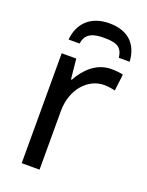

<svg xmlns="http://www.w3.org/2000/svg" viewBox="-140 -810 672 880"><g transform="rotate(20 195.5 -370.0)"><path d="M238 -740C147 -740 94 -686 87 -606H141C147 -658 188 -669 236 -669C293 -669 326 -661 332 -606H385C380 -688 332 -740 238 -740ZM318 -546C248 -546 196 -497 164 -438H160L150 -536H79V0H166V-286C166 -394 235 -466 312 -466C329 -466 350 -463 366 -459L376 -540C360 -544 336 -546 318 -546Z"/></g></svg>

Font: Noto Sans Thai
Style: Regular
Weight: 400
Designer: Monotype Design Team
Foundry: Monotype Imaging Inc.
Version: Version 1.901